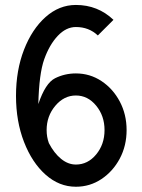

<svg xmlns="http://www.w3.org/2000/svg" viewBox="-20 -729 561 756"><path d="M278.8 -81.1Q325.7 -81.1 358.6 -120.8Q391.6 -160.6 391.6 -216.8Q391.6 -272.9 358.6 -313Q325.7 -353 278.8 -353Q231.9 -353 197.8 -312.5Q163.6 -272 163.6 -216.8Q163.6 -189.9 172.4 -165.5Q192.9 -126 220.5 -103.5Q248 -81.1 278.8 -81.1ZM278.8 -439.9Q334 -439.9 379.4 -409.9Q424.8 -379.9 451.7 -329.1Q478.5 -278.3 478.5 -216.8Q478.5 -155.3 451.7 -104.7Q424.8 -54.2 379.4 -23.9Q334 6.3 278.8 6.3Q212.9 6.3 159.4 -41.3Q106 -88.9 74.5 -170.2Q43 -251.5 43 -351.6Q43 -452.1 74.5 -533.2Q106 -614.3 159.4 -661.9Q212.9 -709.5 278.8 -709.5Q365.2 -709.5 426.8 -650.9L365.2 -589.4Q330.1 -622.6 278.8 -622.6Q240.2 -622.6 207.5 -587.9Q174.8 -553.2 154.3 -496.1Q133.8 -439 130.9 -319.3Q158.7 -401.9 196.8 -420.9Q234.9 -439.9 278.8 -439.9Z"/></svg>

Font: Qaz
Style: Regular
Weight: 400
Designer: GGBotNet
Foundry: f0n7
Version: 0.70